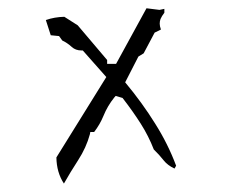

<svg xmlns="http://www.w3.org/2000/svg" viewBox="-20 -452 543 462"><path d="M197.3 -134.3H206.5Q220.7 -152.8 229 -173.3Q238.8 -197.3 254.9 -217.3L258.3 -221.2L274.9 -216.3Q299.8 -184.1 318.6 -154.5Q337.4 -125 350.1 -92.3Q363.3 -79.6 374 -65.9Q383.3 -54.2 399.9 -46.4L403.8 -53.2Q384.3 -105.5 353.5 -154.3Q322.3 -204.6 281.2 -253.9L313 -315.9L325.7 -323.7L352.1 -373.5L367.2 -380.9Q364.3 -389.2 364.3 -395Q364.3 -400.9 366.2 -406.2Q369.1 -413.1 375.5 -421.4V-430.7L363.8 -428.2L332.5 -432.1L259.3 -298.3H237.8V-307.6L167 -391.1L134.8 -411.6Q111.3 -411.1 90.3 -403.8L102.1 -367.2L122.1 -365.2L129.9 -354.5Q141.6 -349.1 152.8 -338.9Q162.1 -330.6 175.8 -330.6H179.2L235.8 -266.6L115.7 -73.2Q116.2 -37.1 133.8 -10.3Q148.9 -37.1 168.2 -66.9Q187.5 -96.7 196.3 -128.9Z"/></svg>

Font: Bakudai
Style: ExtraLight
Weight: 200
Version: Version 1.48